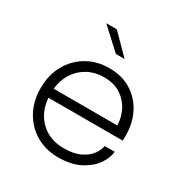

<svg xmlns="http://www.w3.org/2000/svg" viewBox="-171 -876 985 1023"><g transform="rotate(30 321.0 -364.0)"><path d="M572.5 -166.5Q569.5 -127.5 541 -86.8Q512.5 -46 458.8 -18Q405 10 326 10Q249 10 189.2 -25Q129.5 -60 95.2 -121.8Q61 -183.5 61 -264Q61 -344.5 95.5 -406.5Q130 -468.5 190 -503.5Q250 -538.5 326.5 -538.5Q404.5 -538.5 461.5 -503Q518.5 -467.5 549.5 -406.8Q580.5 -346 580.5 -270.5Q580.5 -264.5 580.2 -254.2Q580 -244 579.5 -239.5H122.5Q130 -152 185.5 -99.5Q241 -47 328 -47Q389 -47 428.5 -66.5Q468 -86 488 -114Q508 -142 511 -166.5ZM327.5 -482.5Q271.5 -482.5 227.5 -459Q183.5 -435.5 156.2 -393.2Q129 -351 123 -295H514.5Q513 -345 490.8 -387.8Q468.5 -430.5 427.2 -456.5Q386 -482.5 327.5 -482.5ZM371 -621H317.5L191 -737.5H256Z"/></g></svg>

Font: Epilogue Light
Style: Regular
Weight: 300
Designer: Tyler Finck
Foundry: Etcetera Type Co
Version: Version 2.111; ttfautohint (v1.8.3)